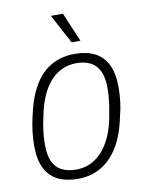

<svg xmlns="http://www.w3.org/2000/svg" viewBox="-83 -782 648 854"><g transform="rotate(-10 240.5 -355.5)"><path d="M200 12Q146 12 109 -7Q72 -26 52.5 -65Q33 -104 33 -166Q33 -198 37 -231.5Q41 -265 49 -298Q66 -379 97 -432Q128 -485 174.5 -511.5Q221 -538 281 -538Q335 -538 372 -519Q409 -500 428.5 -460.5Q448 -421 448 -358Q448 -326 444 -292.5Q440 -259 431 -226Q415 -147 383 -94.5Q351 -42 305 -15Q259 12 200 12ZM199 -30Q247 -30 285 -55.5Q323 -81 349.5 -130.5Q376 -180 387 -251Q392 -278 394.5 -298Q397 -318 398 -334Q399 -350 399 -364Q399 -411 385 -440Q371 -469 345 -482.5Q319 -496 281 -496Q235 -496 197.5 -472Q160 -448 134 -400.5Q108 -353 95 -283Q89 -256 86 -234Q83 -212 82 -194.5Q81 -177 81 -162Q81 -115 94.5 -86Q108 -57 135 -43.5Q162 -30 199 -30ZM277 -591 208 -720 209 -723H261L317 -591Z"/></g></svg>

Font: Archivo SemiCondensed Thin
Style: Italic
Weight: 250
Width: 4
Italic angle: -10°
Designer: Hector Gatti
Foundry: Omnibus-Type
Version: Version 2.001